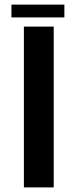

<svg xmlns="http://www.w3.org/2000/svg" viewBox="-20 -816 336 836"><path d="M29.8 0ZM29.8 -795.9H260.3V-740.2H29.8ZM213.9 -700.2V0H84V-700.2Z"/></svg>

Font: Pfennig
Style: Bold
Weight: 700
Version: Version 20120410 ; ttfautohint (v0.8)